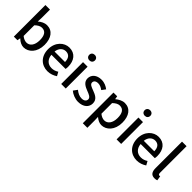

<svg xmlns="http://www.w3.org/2000/svg" viewBox="160 -2000 3426 3426"><g transform="rotate(45 1872.5 -287.0)"><path d="M87 -398V0H178L188 -57H192C238 -12 293 14 343 14C467 14 580 -95 580 -284C580 -454 501 -564 362 -564C304 -564 246 -534 198 -492L202 -586V-797H144H87ZM202 -333V-401C247 -445 289 -468 332 -468C424 -468 461 -397 461 -282C461 -154 401 -83 321 -83C288 -83 244 -96 202 -132V-266Z M1057 -245H1147C1150 -259 1153 -281 1153 -304C1153 -459 1074 -564 928 -564C800 -564 677 -454 677 -275C677 -93 795 14 946 14C1017 14 1081 -11 1131 -45L1091 -118C1051 -92 1009 -77 960 -77C865 -77 799 -140 790 -245H968ZM855 -325H789C800 -421 861 -473 930 -473C1010 -473 1053 -419 1053 -325H921Z M1397 -275V-551H1282V0H1339H1397ZM1288 -672C1301 -660 1319 -653 1340 -653C1361 -653 1379 -660 1391 -672C1404 -684 1411 -702 1411 -723C1411 -763 1382 -791 1340 -791C1297 -791 1268 -763 1268 -723C1268 -702 1275 -684 1288 -672Z M1595 -518C1562 -489 1543 -449 1543 -403C1543 -310 1624 -271 1697 -243C1757 -220 1818 -198 1818 -148C1818 -106 1787 -74 1722 -74C1663 -74 1615 -99 1567 -138L1512 -63C1565 -19 1643 14 1719 14C1787 14 1839 -5 1875 -36C1910 -66 1928 -109 1928 -155C1928 -258 1843 -292 1767 -321C1706 -344 1652 -362 1652 -408C1652 -446 1680 -476 1742 -476C1786 -476 1825 -456 1864 -428L1917 -499C1874 -534 1812 -564 1739 -564C1678 -564 1629 -547 1595 -518Z M2050 -164V223H2107H2165V45L2162 -49C2208 -9 2258 14 2306 14C2430 14 2543 -95 2543 -284C2543 -454 2465 -564 2326 -564C2264 -564 2204 -530 2156 -490H2154L2144 -551H2050ZM2165 -333V-401C2211 -445 2252 -468 2295 -468C2387 -468 2424 -397 2424 -282C2424 -154 2364 -83 2284 -83C2251 -83 2208 -96 2165 -132V-266Z M2795 -275V-551H2680V0H2737H2795ZM2686 -672C2699 -660 2717 -653 2738 -653C2759 -653 2777 -660 2789 -672C2802 -684 2809 -702 2809 -723C2809 -763 2780 -791 2738 -791C2695 -791 2666 -763 2666 -723C2666 -702 2673 -684 2686 -672Z M3309 -245H3399C3402 -259 3405 -281 3405 -304C3405 -459 3326 -564 3180 -564C3052 -564 2929 -454 2929 -275C2929 -93 3047 14 3198 14C3269 14 3333 -11 3383 -45L3343 -118C3303 -92 3261 -77 3212 -77C3117 -77 3051 -140 3042 -245H3220ZM3107 -325H3041C3052 -421 3113 -473 3182 -473C3262 -473 3305 -419 3305 -325H3173Z M3649 -460V-797H3591H3534V-130C3534 -40 3565 14 3648 14C3677 14 3696 9 3710 3L3696 -84C3685 -82 3681 -82 3676 -82C3662 -82 3649 -93 3649 -124Z"/></g></svg>

Font: GenSekiGothic2 TW M
Style: Regular
Weight: 500
Version: Version 2.100;PS 2.1;hotconv 16.6.51;makeotf.lib2.5.65220 DE